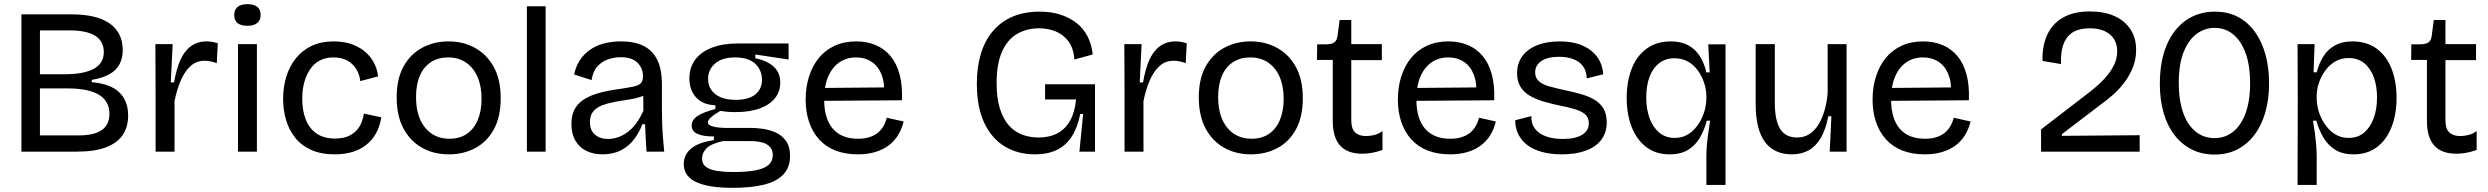

<svg xmlns="http://www.w3.org/2000/svg" viewBox="-20 -729 11959 923"><path d="M83 0V-660H325Q381 -660 426 -650Q471 -640 503 -619Q535 -598 552.5 -565.5Q570 -533 570 -488Q570 -449 554.5 -420Q539 -391 506.5 -372.5Q474 -354 421 -345V-334Q512 -326 554 -284.5Q596 -243 596 -174Q596 -118 569.5 -79.5Q543 -41 488.5 -20.5Q434 0 349 0ZM172 -78H357Q432 -78 469 -103.5Q506 -129 506 -182Q506 -243 455.5 -273.5Q405 -304 304 -304H172ZM172 -372H287Q384 -372 431.5 -398.5Q479 -425 479 -478Q479 -531 437.5 -557Q396 -583 313 -583H172Z M728 0V-277L727 -517H810L801 -333H817Q827 -393 845.5 -437Q864 -481 896 -505.5Q928 -530 974 -530Q985 -530 998 -528Q1011 -526 1027 -521L1022 -425Q1008 -431 992.5 -434Q977 -437 964 -437Q924 -437 896 -411.5Q868 -386 849 -342Q830 -298 819 -243V0Z M1124 0V-517H1215V0ZM1169 -605Q1138 -605 1122 -618Q1106 -631 1106 -657Q1106 -682 1122 -695.5Q1138 -709 1169 -709Q1201 -709 1217 -696Q1233 -683 1233 -657Q1233 -632 1216.5 -618.5Q1200 -605 1169 -605Z M1590 13Q1523 13 1475.5 -8.5Q1428 -30 1398.5 -67.5Q1369 -105 1355 -153Q1341 -201 1341 -253Q1341 -311 1356.5 -361Q1372 -411 1402.5 -449Q1433 -487 1478.5 -508.5Q1524 -530 1585 -530Q1644 -530 1689.5 -509Q1735 -488 1763 -450.5Q1791 -413 1798 -362L1712 -339Q1709 -368 1694.5 -394Q1680 -420 1652 -436.5Q1624 -453 1583 -453Q1546 -453 1518 -438.5Q1490 -424 1471.5 -397Q1453 -370 1443 -334.5Q1433 -299 1433 -255Q1433 -197 1450 -154Q1467 -111 1502 -87Q1537 -63 1591 -63Q1633 -63 1662 -78Q1691 -93 1707.5 -119.5Q1724 -146 1729 -183L1813 -165Q1806 -121 1787.5 -88Q1769 -55 1740.5 -32.5Q1712 -10 1674 1.5Q1636 13 1590 13Z M2138 13Q2064 13 2007.5 -19.5Q1951 -52 1919 -112.5Q1887 -173 1887 -261Q1887 -351 1920.5 -410.5Q1954 -470 2010.5 -500Q2067 -530 2136 -530Q2207 -530 2264 -498.5Q2321 -467 2354 -406.5Q2387 -346 2387 -257Q2387 -167 2354 -107Q2321 -47 2264.5 -17Q2208 13 2138 13ZM2141 -62Q2189 -62 2223.5 -85Q2258 -108 2276.5 -151.5Q2295 -195 2295 -254Q2295 -315 2275.5 -359.5Q2256 -404 2220 -428.5Q2184 -453 2134 -453Q2087 -453 2052 -430.5Q2017 -408 1998.5 -365.5Q1980 -323 1980 -263Q1980 -169 2023.5 -115.5Q2067 -62 2141 -62Z M2513 0V-699H2603V0Z M2877 13Q2834 13 2800 -3Q2766 -19 2746.5 -52Q2727 -85 2727 -134Q2727 -172 2740.5 -200Q2754 -228 2782.5 -248Q2811 -268 2856 -281Q2901 -294 2964 -302Q3002 -308 3026 -313Q3050 -318 3060.5 -329Q3071 -340 3071 -363Q3071 -401 3044.5 -427.5Q3018 -454 2963 -454Q2934 -454 2904 -444Q2874 -434 2852 -410Q2830 -386 2824 -344L2740 -371Q2748 -409 2766.5 -438Q2785 -467 2814 -488Q2843 -509 2881.5 -519.5Q2920 -530 2966 -530Q3031 -530 3074.5 -508Q3118 -486 3140 -440.5Q3162 -395 3162 -324V-211Q3162 -179 3163 -142.5Q3164 -106 3167 -69Q3170 -32 3173 0H3088Q3086 -33 3084 -66Q3082 -99 3081 -132H3068Q3054 -94 3029 -60.5Q3004 -27 2966 -7Q2928 13 2877 13ZM2903 -61Q2926 -61 2949 -68.5Q2972 -76 2995 -92.5Q3018 -109 3037.5 -135Q3057 -161 3073 -197L3072 -291L3099 -287Q3083 -271 3056.5 -262.5Q3030 -254 2998 -249.5Q2966 -245 2934 -239Q2902 -233 2875.5 -223Q2849 -213 2832.5 -194Q2816 -175 2816 -142Q2816 -102 2840.5 -81.5Q2865 -61 2903 -61Z M3503 174Q3421 174 3369 161Q3317 148 3292 122.5Q3267 97 3267 60Q3267 14 3303 -15.5Q3339 -45 3412 -55V-73Q3358 -73 3331.5 -86Q3305 -99 3305 -125Q3305 -152 3332 -170.5Q3359 -189 3419 -205V-223Q3359 -225 3326.5 -260.5Q3294 -296 3294 -352Q3294 -404 3321.5 -441.5Q3349 -479 3401.5 -499.5Q3454 -520 3526 -520H3771V-443L3611 -467V-449Q3669 -437 3700 -408Q3731 -379 3731 -332Q3731 -289 3705.5 -257Q3680 -225 3632 -207.5Q3584 -190 3513 -190Q3499 -190 3483.5 -191Q3468 -192 3443 -196Q3415 -180 3399 -166Q3383 -152 3383 -141Q3383 -130 3398 -124Q3413 -118 3434.5 -116Q3456 -114 3474 -114H3595Q3614 -114 3644.5 -110Q3675 -106 3705.5 -93.5Q3736 -81 3757 -53.5Q3778 -26 3778 21Q3778 75 3746.5 109Q3715 143 3653.5 158.5Q3592 174 3503 174ZM3505 98Q3572 98 3614 89.5Q3656 81 3675.5 63Q3695 45 3695 17Q3695 -8 3681.5 -22.5Q3668 -37 3648 -43Q3628 -49 3608 -50Q3588 -51 3573 -51H3456Q3398 -38 3376.5 -16Q3355 6 3355 32Q3355 60 3375 74Q3395 88 3429 93Q3463 98 3505 98ZM3517 -249Q3579 -249 3611 -275Q3643 -301 3643 -345Q3643 -392 3610.5 -422.5Q3578 -453 3514 -453Q3452 -453 3418 -424Q3384 -395 3384 -349Q3384 -319 3399.5 -296.5Q3415 -274 3444.5 -261.5Q3474 -249 3517 -249Z M4104 13Q4043 13 3996 -5.5Q3949 -24 3917.5 -59Q3886 -94 3869.5 -142.5Q3853 -191 3853 -250Q3853 -311 3869.5 -362Q3886 -413 3916.5 -450.5Q3947 -488 3992.5 -509Q4038 -530 4096 -530Q4147 -530 4189 -512.5Q4231 -495 4260.5 -460Q4290 -425 4304.5 -371.5Q4319 -318 4316 -247L3911 -244V-306L4260 -309L4230 -267Q4234 -329 4218 -370Q4202 -411 4170 -432Q4138 -453 4096 -453Q4049 -453 4014.5 -429Q3980 -405 3961 -360Q3942 -315 3942 -251Q3942 -159 3983.5 -110.5Q4025 -62 4105 -62Q4137 -62 4161 -70Q4185 -78 4201 -91.5Q4217 -105 4227.5 -123.5Q4238 -142 4243 -163L4324 -145Q4315 -108 4297 -79Q4279 -50 4251.5 -29.5Q4224 -9 4187 2Q4150 13 4104 13Z M4955 13Q4874 13 4811 -24.5Q4748 -62 4712 -137.5Q4676 -213 4676 -327Q4676 -407 4695.5 -471Q4715 -535 4753.5 -580Q4792 -625 4848 -649Q4904 -673 4978 -673Q5033 -673 5077 -659Q5121 -645 5154.5 -619Q5188 -593 5208 -554.5Q5228 -516 5233 -467L5145 -443Q5141 -497 5116.5 -530Q5092 -563 5055 -578Q5018 -593 4976 -593Q4916 -593 4869.5 -566Q4823 -539 4797 -480.5Q4771 -422 4771 -329Q4771 -257 4787 -206.5Q4803 -156 4830.5 -125.5Q4858 -95 4894.5 -81.5Q4931 -68 4972 -68Q5025 -68 5063 -88Q5101 -108 5124 -148.5Q5147 -189 5153 -251H5004V-324H5244V-225V0H5169L5187 -181H5173Q5160 -116 5132.5 -73Q5105 -30 5061 -8.5Q5017 13 4955 13Z M5386 0V-277L5385 -517H5468L5459 -333H5475Q5485 -393 5503.5 -437Q5522 -481 5554 -505.5Q5586 -530 5632 -530Q5643 -530 5656 -528Q5669 -526 5685 -521L5680 -425Q5666 -431 5650.5 -434Q5635 -437 5622 -437Q5582 -437 5554 -411.5Q5526 -386 5507 -342Q5488 -298 5477 -243V0Z M5994 13Q5920 13 5863.5 -19.5Q5807 -52 5775 -112.5Q5743 -173 5743 -261Q5743 -351 5776.5 -410.5Q5810 -470 5866.5 -500Q5923 -530 5992 -530Q6063 -530 6120 -498.5Q6177 -467 6210 -406.5Q6243 -346 6243 -257Q6243 -167 6210 -107Q6177 -47 6120.5 -17Q6064 13 5994 13ZM5997 -62Q6045 -62 6079.5 -85Q6114 -108 6132.5 -151.5Q6151 -195 6151 -254Q6151 -315 6131.5 -359.5Q6112 -404 6076 -428.5Q6040 -453 5990 -453Q5943 -453 5908 -430.5Q5873 -408 5854.5 -365.5Q5836 -323 5836 -263Q5836 -169 5879.5 -115.5Q5923 -62 5997 -62Z M6529 10Q6458 10 6422.5 -29Q6387 -68 6387 -148V-441H6311L6312 -516H6358Q6384 -517 6395.5 -526Q6407 -535 6410 -557L6420 -633H6476V-517H6623V-440H6476V-150Q6476 -110 6494.5 -92.5Q6513 -75 6547 -75Q6566 -75 6586.5 -80Q6607 -85 6626 -99V-8Q6598 2 6573.5 6Q6549 10 6529 10Z M6951 13Q6890 13 6843 -5.5Q6796 -24 6764.5 -59Q6733 -94 6716.5 -142.5Q6700 -191 6700 -250Q6700 -311 6716.5 -362Q6733 -413 6763.5 -450.5Q6794 -488 6839.5 -509Q6885 -530 6943 -530Q6994 -530 7036 -512.5Q7078 -495 7107.5 -460Q7137 -425 7151.5 -371.5Q7166 -318 7163 -247L6758 -244V-306L7107 -309L7077 -267Q7081 -329 7065 -370Q7049 -411 7017 -432Q6985 -453 6943 -453Q6896 -453 6861.5 -429Q6827 -405 6808 -360Q6789 -315 6789 -251Q6789 -159 6830.5 -110.5Q6872 -62 6952 -62Q6984 -62 7008 -70Q7032 -78 7048 -91.5Q7064 -105 7074.5 -123.5Q7085 -142 7090 -163L7171 -145Q7162 -108 7144 -79Q7126 -50 7098.5 -29.5Q7071 -9 7034 2Q6997 13 6951 13Z M7488 13Q7435 13 7393 1.5Q7351 -10 7322.5 -31.5Q7294 -53 7279 -83.5Q7264 -114 7264 -151L7342 -171Q7340 -136 7358 -111.5Q7376 -87 7410.5 -74Q7445 -61 7493 -61Q7553 -61 7585.5 -81Q7618 -101 7618 -136Q7618 -164 7600 -179.5Q7582 -195 7550 -204.5Q7518 -214 7476 -222Q7439 -230 7403.5 -240Q7368 -250 7338 -266.5Q7308 -283 7290.5 -310Q7273 -337 7273 -377Q7273 -424 7297.5 -458Q7322 -492 7368 -511Q7414 -530 7478 -530Q7541 -530 7586.5 -510.5Q7632 -491 7658 -455.5Q7684 -420 7687 -372L7608 -352Q7607 -387 7590.5 -410Q7574 -433 7544 -444.5Q7514 -456 7475 -456Q7421 -456 7390.5 -436Q7360 -416 7360 -381Q7360 -354 7378.5 -338Q7397 -322 7428.5 -313.5Q7460 -305 7500 -296Q7539 -288 7575.5 -278Q7612 -268 7641 -252Q7670 -236 7687 -209.5Q7704 -183 7704 -141Q7704 -91 7677.5 -56.5Q7651 -22 7602.5 -4.5Q7554 13 7488 13Z M8183 160V22Q8183 -4 8185.5 -33Q8188 -62 8192.5 -91.5Q8197 -121 8201 -149H8185Q8174 -106 8153 -69Q8132 -32 8096.5 -9.5Q8061 13 8006 13Q7940 13 7894 -22Q7848 -57 7824 -118.5Q7800 -180 7800 -258Q7800 -336 7823.5 -397.5Q7847 -459 7895 -494.5Q7943 -530 8012 -530Q8062 -530 8096.5 -511Q8131 -492 8152 -458.5Q8173 -425 8183 -381H8199L8192 -516H8275V-263V160ZM8031 -66Q8063 -66 8087.5 -79Q8112 -92 8130 -113Q8148 -134 8160 -159Q8172 -184 8177.5 -209Q8183 -234 8183 -254V-266Q8183 -298 8172.5 -330Q8162 -362 8142.5 -389.5Q8123 -417 8094.5 -433Q8066 -449 8029 -449Q7987 -449 7956.5 -425.5Q7926 -402 7910 -360Q7894 -318 7894 -260Q7894 -204 7910 -160.5Q7926 -117 7956.5 -91.5Q7987 -66 8031 -66Z M8594 13Q8508 13 8464 -47.5Q8420 -108 8420 -229V-517H8512V-236Q8512 -151 8537.5 -109.5Q8563 -68 8620 -68Q8651 -68 8676 -83Q8701 -98 8719.5 -126.5Q8738 -155 8750 -194.5Q8762 -234 8766 -282V-517H8857V-220V0H8776L8784 -170H8769Q8757 -107 8733.5 -66.5Q8710 -26 8675 -6.5Q8640 13 8594 13Z M9233 13Q9172 13 9125 -5.5Q9078 -24 9046.5 -59Q9015 -94 8998.5 -142.5Q8982 -191 8982 -250Q8982 -311 8998.5 -362Q9015 -413 9045.5 -450.5Q9076 -488 9121.5 -509Q9167 -530 9225 -530Q9276 -530 9318 -512.5Q9360 -495 9389.5 -460Q9419 -425 9433.5 -371.5Q9448 -318 9445 -247L9040 -244V-306L9389 -309L9359 -267Q9363 -329 9347 -370Q9331 -411 9299 -432Q9267 -453 9225 -453Q9178 -453 9143.5 -429Q9109 -405 9090 -360Q9071 -315 9071 -251Q9071 -159 9112.5 -110.5Q9154 -62 9234 -62Q9266 -62 9290 -70Q9314 -78 9330 -91.5Q9346 -105 9356.5 -123.5Q9367 -142 9372 -163L9453 -145Q9444 -108 9426 -79Q9408 -50 9380.5 -29.5Q9353 -9 9316 2Q9279 13 9233 13Z M9792 0V-107L10026 -287Q10048 -304 10071 -325Q10094 -346 10113.5 -370.5Q10133 -395 10145.5 -423Q10158 -451 10158 -483Q10158 -516 10143 -540.5Q10128 -565 10098.5 -579Q10069 -593 10026 -593Q9995 -593 9969 -585Q9943 -577 9924 -557Q9905 -537 9895.5 -503.5Q9886 -470 9888 -421L9799 -436Q9797 -508 9821.5 -561.5Q9846 -615 9897.5 -644.5Q9949 -674 10027 -674Q10095 -674 10144.5 -652Q10194 -630 10221.5 -588.5Q10249 -547 10249 -490Q10249 -443 10233 -404Q10217 -365 10192.5 -332.5Q10168 -300 10138.5 -274Q10109 -248 10081 -228L9892 -84V-76L10266 -79V0Z M10626 14Q10565 14 10516.5 -10.5Q10468 -35 10433.5 -79.5Q10399 -124 10381 -186.5Q10363 -249 10363 -326Q10363 -436 10396.5 -513.5Q10430 -591 10489.5 -632Q10549 -673 10628 -673Q10709 -673 10767 -630Q10825 -587 10856.5 -509Q10888 -431 10888 -327Q10888 -251 10870 -188.5Q10852 -126 10817.5 -80.5Q10783 -35 10735 -10.5Q10687 14 10626 14ZM10626 -65Q10663 -65 10694 -81.5Q10725 -98 10748 -131Q10771 -164 10784 -213.5Q10797 -263 10797 -330Q10797 -412 10776 -471.5Q10755 -531 10716.5 -563Q10678 -595 10626 -595Q10580 -595 10541 -567Q10502 -539 10478 -480.5Q10454 -422 10454 -330Q10454 -265 10466.5 -215.5Q10479 -166 10502 -132.5Q10525 -99 10556.5 -82Q10588 -65 10626 -65Z M11025 160 11026 -260 11025 -517H11107L11102 -382L11117 -381Q11129 -427 11150.5 -460Q11172 -493 11206 -511.5Q11240 -530 11288 -530Q11358 -530 11405.5 -495Q11453 -460 11477 -398.5Q11501 -337 11501 -258Q11501 -180 11477 -118.5Q11453 -57 11407 -22Q11361 13 11294 13Q11240 13 11204.5 -10Q11169 -33 11148 -70Q11127 -107 11115 -149H11099Q11104 -121 11108 -91.5Q11112 -62 11114.5 -33.5Q11117 -5 11117 22V160ZM11271 -66Q11315 -66 11345 -91.5Q11375 -117 11391 -160.5Q11407 -204 11407 -260Q11407 -318 11390.5 -360.5Q11374 -403 11344 -426.5Q11314 -450 11271 -450Q11234 -450 11206 -433.5Q11178 -417 11158 -389.5Q11138 -362 11127.5 -330Q11117 -298 11117 -266V-254Q11117 -234 11122.5 -209Q11128 -184 11140.5 -159Q11153 -134 11171 -113Q11189 -92 11214 -79Q11239 -66 11271 -66Z M11789 10Q11718 10 11682.5 -29Q11647 -68 11647 -148V-441H11571L11572 -516H11618Q11644 -517 11655.5 -526Q11667 -535 11670 -557L11680 -633H11736V-517H11883V-440H11736V-150Q11736 -110 11754.5 -92.5Q11773 -75 11807 -75Q11826 -75 11846.5 -80Q11867 -85 11886 -99V-8Q11858 2 11833.5 6Q11809 10 11789 10Z"/></svg>

Font: Bricolage Grotesque 20pt
Style: Regular
Weight: 400
Version: Version 1.001;gftools[0.9.33.dev8+g029e19f]